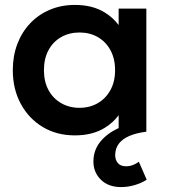

<svg xmlns="http://www.w3.org/2000/svg" viewBox="-20 -535 688 780"><path d="M472 225Q420 225 389.8 195Q359.5 165 359.5 121.5Q359.5 120.5 359.5 120Q360 75.5 386.5 42Q413 8.5 458.5 -13Q460 -13.5 462 -14.5V-67Q440 -37 406 -16Q356.5 15 284 15Q210.5 15 153.8 -19Q97 -53 64.5 -113Q32 -173 32 -250Q32 -308 50.5 -356.5Q69 -405 102.8 -440.5Q136.5 -476 182.8 -495.5Q229 -515 284 -515Q356.5 -515 406 -484Q440 -463 462 -433V-500H574.5V0Q534.5 5 506.2 17Q478 29 463.2 48.2Q448.5 67.5 448 93.5Q448 94.5 448 95.5Q448 114.5 458.8 127.5Q469.5 140.5 492.5 140.5Q506.5 140.5 519.8 135.5Q533 130.5 544 122L576 195Q553 209.5 526.2 217.2Q499.5 225 472 225ZM303 -97Q344.5 -97 377 -115.8Q409.5 -134.5 428.5 -168.8Q447.5 -203 447.5 -250Q447.5 -297 428.5 -331.5Q409.5 -366 377 -384.5Q344.5 -403 303 -403Q261.5 -403 228.8 -384.5Q196 -366 177.2 -331.5Q158.5 -297 158.5 -250Q158.5 -203 177.2 -168.8Q196 -134.5 228.8 -115.8Q261.5 -97 303 -97Z"/></svg>

Font: Geologica EX Med
Style: Regular
Weight: 500
Designer: Sindre Bremnes, Frode Helland
Foundry: Monokrom Skriftforlag AS
Version: Version 1.010;gftools[0.9.28]